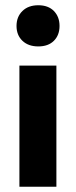

<svg xmlns="http://www.w3.org/2000/svg" viewBox="-20 -712 289 732"><path d="M54 -462H195V0H54ZM126 -535Q88 -535 65.5 -556.5Q43 -578 43 -613Q43 -648 65.5 -670Q88 -692 126 -692Q164 -692 185.5 -670Q207 -648 207 -613Q207 -578 185.5 -556.5Q164 -535 126 -535Z"/></svg>

Font: Tilda Sans Extra Bold
Style: Regular
Weight: 800
Designer: ParaType Ltd
Foundry: ParaType Ltd
Version: Version 1.009